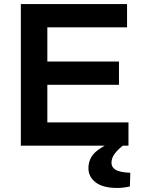

<svg xmlns="http://www.w3.org/2000/svg" viewBox="-20 -720 695 949"><path d="M83 0V-700H608V-585H214V-416H568V-301H214V-115H615V0ZM559 209Q489 209 453 181.5Q417 154 417 111Q417 82 431 57Q445 32 481 10L523 -15H600V-10Q566 15 548.5 37.5Q531 60 531 85Q531 107 552 119.5Q573 132 624 134L622 202Q614 203 598.5 206Q583 209 559 209Z"/></svg>

Font: REM Medium
Style: Regular
Weight: 500
Designer: Octavio Pardo
Foundry: Ashler Design
Version: Version 1.005;gftools[0.9.28]